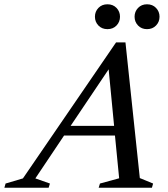

<svg xmlns="http://www.w3.org/2000/svg" viewBox="-88 -876 782 896"><path d="M564.5 -45 626.5 -19.5 621 0H372.5L378.5 -19.5L468 -44L448.5 -243.5H211L77 -43.5L145 -19.5L139 0H-67.5L-62 -19.5L19 -43.5L453.5 -678H497.5ZM241.5 -288.5H444.5L419 -552.5ZM413.5 -740Q387.5 -740 371.2 -757Q355 -774 355 -798Q355 -822 371.2 -839Q387.5 -856 413.5 -856Q439.5 -856 455.8 -839Q472 -822 472 -798Q472 -774 455.8 -757Q439.5 -740 413.5 -740ZM598 -740Q572.5 -740 556.2 -757Q540 -774 540 -798Q540 -822 556.2 -839Q572.5 -856 598 -856Q624 -856 640.2 -839Q656.5 -822 656.5 -798Q656.5 -774 640.2 -757Q624 -740 598 -740Z"/></svg>

Font: Newsreader Text Medium
Style: Italic
Weight: 500
Italic angle: -17°
Designer: Hugues Gentile
Foundry: Production Type
Version: Version 1.001